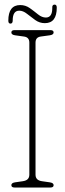

<svg xmlns="http://www.w3.org/2000/svg" viewBox="-20 -834 289 854"><path d="M138 -57Q138 -32 166.5 -28L201.5 -23Q218.5 -20.5 218.5 -10.5Q218.5 0 204.5 0H44.5Q30.5 0 30.5 -10.5Q30.5 -20.5 47 -23L81.5 -28Q110.5 -32 110.5 -57V-644.5Q110.5 -668.5 86.5 -671.5L47 -677Q30.5 -679.5 30.5 -689.5Q30.5 -700 44.5 -700H204.5Q218.5 -700 218.5 -689.5Q218.5 -679.5 201.5 -677L161.5 -671.5Q138 -668.5 138 -644.5ZM179.5 -731Q156 -731 136.5 -745Q117 -759 99.8 -772.8Q82.5 -786.5 65.5 -786.5Q36.5 -786.5 36.5 -743Q36.5 -729 26.5 -729Q17 -729 17 -742Q17 -811.5 70 -811.5Q93.5 -811.5 112.8 -797.8Q132 -784 149.2 -770Q166.5 -756 184 -756Q213 -756 212.5 -799Q211.5 -813.5 223 -813.5Q232.5 -813.5 232.5 -800Q232.5 -731 179.5 -731Z"/></svg>

Font: Fraunces 144pt SuperSoft Thin
Style: Regular
Weight: 100
Version: Version 1.000;[0bf87f6ff]